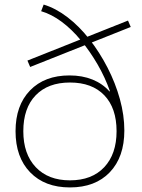

<svg xmlns="http://www.w3.org/2000/svg" viewBox="-20 -810 621 840"><path d="M286 10Q176 10 112 -56Q48 -122 48 -236Q48 -349 111.5 -414.5Q175 -480 284 -480Q340 -480 384.5 -462Q429 -444 459 -410L461 -411Q440 -471 407 -528Q374 -585 334 -633.5Q294 -682 249.5 -715Q205 -748 160 -761L171 -790Q224 -774 275.5 -734.5Q327 -695 371.5 -638Q416 -581 450.5 -514Q485 -447 504.5 -376.5Q524 -306 524 -239Q524 -123 460.5 -56.5Q397 10 286 10ZM286 -21Q382 -21 436 -78.5Q490 -136 490 -236Q490 -337 436.5 -393Q383 -449 286 -449Q190 -449 136 -393Q82 -337 82 -236Q82 -136 136.5 -78.5Q191 -21 286 -21ZM112 -517 100 -545 540 -720 552 -692Z"/></svg>

Font: M PLUS 2 Thin ExtraLight
Style: Regular
Weight: 250
Version: Version 1.001